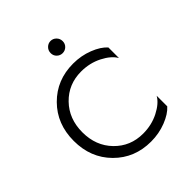

<svg xmlns="http://www.w3.org/2000/svg" viewBox="-177 -717 835 835"><g transform="rotate(-45 241.0 -299.5)"><path d="M244 -544.5Q233 -555 233 -571Q233 -587 244 -598Q255 -609 270 -609Q285 -609 296 -598Q307 -587 307 -571Q307 -555 296 -544.5Q285 -534 270 -534Q255 -534 244 -544.5ZM270 -39Q323 -39 367 -61.5Q411 -84 428 -114V-49Q406 -24 362.5 -7Q319 10 270 10Q169 10 101.5 -58Q34 -126 34 -230Q34 -334 101.5 -402Q169 -470 270 -470Q319 -470 362.5 -453Q406 -436 428 -411V-346Q411 -376 367 -398.5Q323 -421 270 -421Q192 -421 139.5 -367Q87 -313 87 -230Q87 -147 139.5 -93Q192 -39 270 -39Z"/></g></svg>

Font: Renner* Light
Style: Light
Weight: 300
Version: Version 003.000 ; ttfautohint (v0.97) -l 8 -r 50 -G 200 -x 1